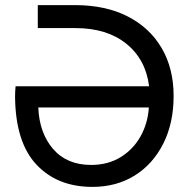

<svg xmlns="http://www.w3.org/2000/svg" viewBox="-20 -720 745 752"><path d="M342 12Q205 12 123 -75Q41 -162 39 -340Q39 -361 41 -382H564Q551 -487 475 -548.5Q399 -610 275 -610H128V-700H273Q393 -700 479.5 -656Q566 -612 613 -532Q660 -452 660 -344Q660 -238 619.5 -157.5Q579 -77 507.5 -32.5Q436 12 342 12ZM337 -74Q403 -74 452.5 -104.5Q502 -135 530.5 -186Q559 -237 563 -299H130Q134 -199 188 -136.5Q242 -74 337 -74Z"/></svg>

Font: MuseoModerno
Style: Regular
Weight: 400
Designer: Pablo Cosgaya, Héctor Gatti, Marcela Romero, and the Authors of The MuseoModerno Project.
Foundry: Omnibus-Type Team
Version: Version 1.001